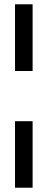

<svg xmlns="http://www.w3.org/2000/svg" viewBox="-20 -755 222 895"><path d="M50 -424H132V-735H50ZM50 120H132V-190H50Z"/></svg>

Font: Kanit Light
Style: Regular
Weight: 300
Designer: Katatrad Team
Foundry: CadsonDemak
Version: Version 1.000;PS 001.000;hotconv 1.0.88;makeotf.lib2.5.64775